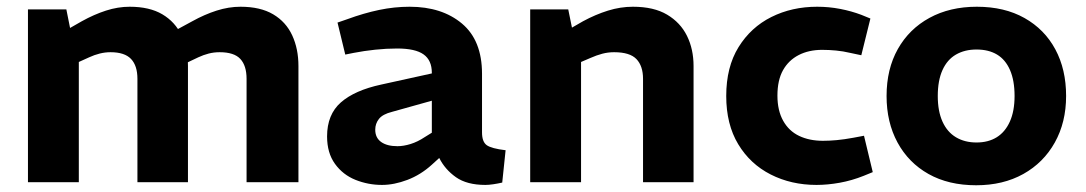

<svg xmlns="http://www.w3.org/2000/svg" viewBox="-20 -541 3225 570"><path d="M63 0V-513H177L188 -458L223 -478Q259 -498 294.5 -509.5Q330 -521 365 -521Q424 -521 462 -498.5Q500 -476 519 -436Q538 -396 538 -345V0H388V-307Q388 -346 369 -366Q350 -386 308 -386Q292 -386 276 -382Q260 -378 245 -371L214 -357V0ZM712 0V-307Q712 -346 693.5 -366Q675 -386 632 -386Q615 -386 599.5 -382Q584 -378 569 -371L531 -353L492 -446L551 -478Q587 -498 623 -509.5Q659 -521 694 -521Q753 -521 791 -498.5Q829 -476 847.5 -436Q866 -396 866 -345V0Z M1114 8Q1073 8 1035.5 -7Q998 -22 974.5 -54.5Q951 -87 951 -136Q951 -201 992 -237Q1033 -273 1112 -290L1262 -323V-325Q1262 -362 1237.5 -379.5Q1213 -397 1159 -397Q1127 -397 1094 -393.5Q1061 -390 1030 -384L1005 -379L982 -474L1011 -484Q1060 -502 1105.5 -511.5Q1151 -521 1196 -521Q1292 -521 1351.5 -471Q1411 -421 1411 -322V-148Q1411 -120 1425 -110Q1439 -100 1481 -95L1471 1Q1458 4 1444.5 6Q1431 8 1421 8Q1366 8 1333.5 -15Q1301 -38 1284 -72L1262 -52Q1229 -22 1189.5 -7Q1150 8 1114 8ZM1160 -107Q1178 -107 1199 -113.5Q1220 -120 1241 -134L1262 -147V-242L1144 -209Q1116 -202 1105 -188Q1094 -174 1094 -156Q1094 -132 1111.5 -119.5Q1129 -107 1160 -107Z M1554 0V-513H1667L1678 -459L1711 -478Q1748 -498 1785 -509.5Q1822 -521 1859 -521Q1921 -521 1960.5 -497.5Q2000 -474 2019.5 -434.5Q2039 -395 2039 -345V0H1889V-307Q1889 -345 1869.5 -365.5Q1850 -386 1803 -386Q1785 -386 1768 -381.5Q1751 -377 1733 -369L1705 -357V0Z M2404 8Q2329 8 2268 -23Q2207 -54 2171.5 -113Q2136 -172 2136 -256Q2136 -342 2172.5 -401Q2209 -460 2270 -490.5Q2331 -521 2406 -521Q2441 -521 2474.5 -514.5Q2508 -508 2537 -497L2564 -486L2537 -377L2504 -384Q2483 -389 2462 -391Q2441 -393 2421 -393Q2381 -393 2351 -377.5Q2321 -362 2304.5 -332.5Q2288 -303 2288 -257Q2288 -213 2305 -182.5Q2322 -152 2352.5 -137.5Q2383 -123 2423 -123Q2442 -123 2464 -125Q2486 -127 2513 -132L2545 -138L2571 -30L2544 -19Q2509 -5 2473 1.5Q2437 8 2404 8Z M2878 9Q2796 9 2736.5 -24.5Q2677 -58 2644.5 -118Q2612 -178 2612 -256Q2612 -336 2645.5 -395.5Q2679 -455 2739.5 -488Q2800 -521 2880 -521Q2962 -521 3021.5 -487.5Q3081 -454 3113 -394.5Q3145 -335 3145 -256Q3145 -178 3111.5 -118Q3078 -58 3018 -24.5Q2958 9 2878 9ZM2879 -118Q2914 -118 2939 -133.5Q2964 -149 2978 -180Q2992 -211 2992 -256Q2992 -302 2978.5 -333Q2965 -364 2940 -379Q2915 -394 2879 -394Q2844 -394 2818 -379Q2792 -364 2778 -333Q2764 -302 2764 -256Q2764 -211 2778 -180Q2792 -149 2818 -133.5Q2844 -118 2879 -118Z"/></svg>

Font: REM SemiBold
Style: Regular
Weight: 600
Designer: Octavio Pardo
Foundry: Ashler Design
Version: Version 1.005;gftools[0.9.28]